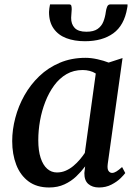

<svg xmlns="http://www.w3.org/2000/svg" viewBox="-20 -820 610 850"><path d="M457 -94.5Q454 -72 460.5 -63.2Q467 -54.5 476 -54.5Q485 -54.5 495.2 -60.8Q505.5 -67 520.5 -80.5L534.5 -54Q529.5 -46.5 513.8 -31Q498 -15.5 473.5 -2.8Q449 10 418 10Q389 10 371 -5.5Q353 -21 353.5 -54L357 -83.5Q340 -60.5 317.5 -39Q295 -17.5 265.2 -3.8Q235.5 10 197.5 10Q142.5 10 106.2 -17Q70 -44 52 -90.5Q34 -137 34 -195.5Q34 -246 47.8 -298.2Q61.5 -350.5 88.2 -398Q115 -445.5 154.2 -483Q193.5 -520.5 244.8 -542.2Q296 -564 359 -564Q383 -564 411.2 -557.8Q439.5 -551.5 461 -543L522.5 -563ZM404 -494.5Q391.5 -502.5 376.8 -506.2Q362 -510 346 -510Q306 -510 274.5 -491.8Q243 -473.5 219.8 -441.8Q196.5 -410 180.8 -369.8Q165 -329.5 157.2 -285.8Q149.5 -242 149.5 -199.5Q149.5 -152.5 160 -120.8Q170.5 -89 189 -72.8Q207.5 -56.5 232 -56.5Q253 -56.5 271.2 -64.5Q289.5 -72.5 305 -85.5Q320.5 -98.5 333.2 -113.5Q346 -128.5 355.5 -143ZM286.5 -800.5Q294 -800.5 295.8 -794.5Q297.5 -788.5 297.5 -779Q297.5 -770.5 296.2 -760.2Q295 -750 295 -741.5Q294.5 -713.5 310.5 -696.5Q326.5 -679.5 362.5 -679.5Q394.5 -679.5 412 -691.8Q429.5 -704 437.5 -724Q445.5 -744 448.5 -767.5Q450 -779.5 454.2 -790Q458.5 -800.5 468 -800.5H544.5Q544.5 -796.5 544.5 -792.8Q544.5 -789 543 -784Q530 -707.5 481.5 -672.5Q433 -637.5 356 -637.5Q309.5 -637.5 273.8 -651Q238 -664.5 217.5 -693.5Q197 -722.5 197 -767Q197.5 -775 198.5 -783.5Q199.5 -792 201.5 -800.5Z"/></svg>

Font: Merriweather 28pt Medium
Style: Italic
Weight: 500
Italic angle: -7.8°
Version: Version 2.101